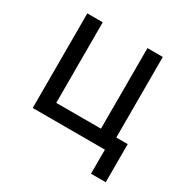

<svg xmlns="http://www.w3.org/2000/svg" viewBox="-150 -648 887 910"><g transform="rotate(30 293.0 -193.5)"><path d="M72.3 0V-517.6H156.7V-76.7H401.4V-517.6H485.4V-76.7H547.9V131.8H467.3V0Z"/></g></svg>

Font: Cascadia Code NF SemiLight
Style: Regular
Weight: 350
Monospace: yes
Designer: Aaron Bell
Foundry: Saja Typeworks
Version: Version 2404.023; ttfautohint (v1.8.4)